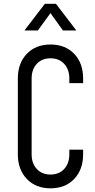

<svg xmlns="http://www.w3.org/2000/svg" viewBox="-20 -1008 518 1044"><path d="M432 -194V-169Q432 -86 383.5 -35Q335 16 254.5 16Q174.5 16 125.8 -35Q77 -86 77 -169V-581Q77 -664.5 125.8 -715.2Q174.5 -766 254.5 -766Q335 -766 383.5 -715.2Q432 -664.5 432 -581V-556H357V-581Q357 -630.5 329 -660.8Q301 -691 254.5 -691Q208 -691 180 -660.8Q152 -630.5 152 -581V-169Q152 -119.5 180 -89.2Q208 -59 254.5 -59Q301 -59 329 -89.2Q357 -119.5 357 -169V-194ZM112.8 -842.2 224 -987.5H284L395.2 -842.2H322.2L254.5 -936.8L185.8 -842.2Z"/></svg>

Font: Mohave Light
Style: Regular
Weight: 300
Designer: Gumpita Rahayu
Foundry: Tokotype
Version: Version 2.003